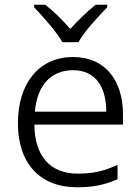

<svg xmlns="http://www.w3.org/2000/svg" viewBox="-20 -785 596 815"><path d="M245 -606H313C337 -650 397 -715 435 -754V-765H386C351 -737 312 -699 278 -662C247 -699 208 -737 172 -765H125V-754C162 -715 220 -650 245 -606ZM290 -543C144 -543 56 -429 56 -262C56 -91 150 10 307 10C377 10 425 -1 479 -24V-85C421 -59 377 -48 310 -48C193 -48 127 -122 126 -256H502V-300C502 -443 427 -543 290 -543ZM290 -487C386 -487 431 -416 431 -311H128C138 -423 196 -487 290 -487Z"/></svg>

Font: Noto Kufi Arabic Light
Style: Regular
Weight: 300
Designer: Monotype Design Team, David Williams, Khaled Hosny
Foundry: Google LLC
Version: Version 2.109